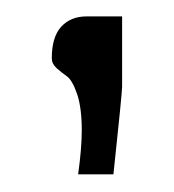

<svg xmlns="http://www.w3.org/2000/svg" viewBox="-20 -832 207 228"><path d="M125 -729Q125 -721.7 114.7 -625H72.8Q77.1 -656.2 77.1 -677.2Q77.1 -704.1 71.5 -720.5Q65.9 -736.8 59.3 -741.5Q52.7 -746.1 47.1 -751.2Q41.5 -756.3 41.5 -762.7Q41.5 -788.1 52.7 -800.3Q64 -812.5 82.5 -812.5H125Z"/></svg>

Font: Resagnicto
Style: Regular
Weight: 500
Version: Version 0.9991